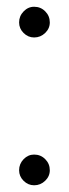

<svg xmlns="http://www.w3.org/2000/svg" viewBox="-20 -551 206 574"><path d="M82 2.9Q64 2.9 50.5 -10.5Q37.1 -23.9 37.1 -42Q37.1 -61 50.5 -75Q64 -88.9 82 -88.9Q101.6 -88.9 115.2 -75.2Q128.9 -61.5 128.9 -42Q128.9 -23.9 115 -10.5Q101.1 2.9 82 2.9ZM37.1 -483.9Q37.1 -502.9 50.5 -516.8Q64 -530.8 82 -530.8Q101.6 -530.8 115.2 -517.1Q128.9 -503.4 128.9 -483.9Q128.9 -465.8 115 -452.4Q101.1 -439 82 -439Q64 -439 50.5 -452.4Q37.1 -465.8 37.1 -483.9Z"/></svg>

Font: Lumene Sans Condensed
Style: Regular
Weight: 400
Width: 3
Designer: Deni Anggara
Version: Version 1.003;Glyphs 3.1.2 (3151)